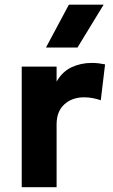

<svg xmlns="http://www.w3.org/2000/svg" viewBox="-20 -784 472 804"><path d="M71 0V-505H217V-442.5Q241.5 -484.5 280 -502.5Q318.5 -520.5 364 -520.5Q380 -520.5 393.5 -518.8Q407 -517 420 -514.5L402 -364Q386 -370 368 -373.2Q350 -376.5 332.5 -376.5Q282 -376.5 249.5 -347Q217 -317.5 217 -263V0ZM172.5 -585 268.5 -764.5H414L304.5 -585Z"/></svg>

Font: Geologica Cursive SemiBold
Style: Regular
Weight: 600
Designer: Sindre Bremnes, Frode Helland
Foundry: Monokrom Skriftforlag AS
Version: Version 1.010;gftools[0.9.28]